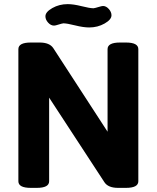

<svg xmlns="http://www.w3.org/2000/svg" viewBox="-20 -908 759 930"><path d="M650 -670V-30Q650 2 590 2H552Q504 2 486 -25L218 -435V-30Q218 2 158 2H129Q69 2 69 -30V-670Q69 -702 129 -702H172Q220 -702 238 -675L501 -270V-670Q501 -702 561 -702H590Q650 -702 650 -670ZM520 -834Q520 -813 486.5 -794Q453 -775 412 -775Q384 -775 344 -785Q304 -795 287 -795Q279 -794 263.5 -789Q248 -784 242 -784Q226 -784 213 -798.5Q200 -813 200 -829Q200 -850 233.5 -869Q267 -888 308 -888Q336 -888 375.5 -878Q415 -868 433 -868Q441 -869 457 -874Q473 -879 479 -879Q494 -879 507 -864.5Q520 -850 520 -834Z"/></svg>

Font: mmAsap
Style: Bold
Weight: 700
Designer: Pablo Cosgaya
Foundry: Omnibus-Type
Version: Version 1.001